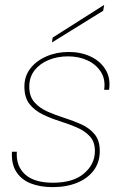

<svg xmlns="http://www.w3.org/2000/svg" viewBox="-20 -760 523 787"><path d="M196 7Q145 7 106.5 -8Q68 -23 47 -55.5Q26 -88 29 -138H49Q45 -80 82.5 -45.5Q120 -11 197 -11Q280 -11 324.5 -49Q369 -87 369 -141Q369 -179 348 -201.5Q327 -224 294 -238Q261 -252 224.5 -263.5Q188 -275 155 -291Q122 -307 101 -333.5Q80 -360 80 -405Q80 -448 104.5 -479.5Q129 -511 170.5 -529Q212 -547 262 -547Q312 -547 352 -528Q392 -509 413 -474Q434 -439 427 -392H407Q413 -435 393.5 -465.5Q374 -496 338.5 -512.5Q303 -529 259 -529Q215 -529 179 -514Q143 -499 121.5 -471.5Q100 -444 100 -405Q100 -365 121 -341Q142 -317 175 -302.5Q208 -288 244.5 -276.5Q281 -265 314 -250Q347 -235 368 -209.5Q389 -184 389 -141Q389 -95 364.5 -62Q340 -29 296.5 -11Q253 7 196 7ZM196 -606 407 -740 403 -716 193 -586Z"/></svg>

Font: Poppins Variable
Style: Italic
Weight: 100
Italic angle: -10°
Designer: Jonny Pinhorn
Foundry: Indian Type Foundry
Version: Version 6.000